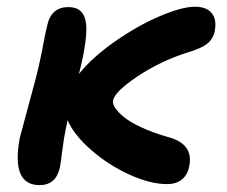

<svg xmlns="http://www.w3.org/2000/svg" viewBox="-20 -534 666 564"><path d="M96.2 9.8Q12.2 9.8 38.1 -128.9Q38.6 -131.8 83 -295.9Q95.2 -341.3 105 -393.1Q114.7 -444.8 119.1 -460.9Q130.9 -513.2 181.2 -513.2Q225.1 -513.2 232.2 -468.8Q239.3 -424.3 211.9 -316.9Q251.5 -366.2 318.6 -412.8Q385.7 -459.5 450.2 -486.8Q514.6 -514.2 553.2 -514.2Q586.4 -514.2 601.8 -495.6Q617.2 -477.1 610.8 -442.9Q606.4 -419.9 588.9 -405.8Q571.3 -391.6 530.8 -379.9Q450.2 -354 383.5 -309.3Q316.9 -264.6 312 -238.8Q310.1 -229.5 318.1 -217.3Q326.2 -205.1 343.8 -190.4Q361.3 -175.8 394.8 -160.2Q428.2 -144.5 472.2 -131.8Q548.8 -112.3 536.1 -46.9Q531.7 -21.5 514.9 -7.3Q498 6.8 471.2 6.8Q421.4 6.8 359.9 -21.2Q298.3 -49.3 248 -93.3Q197.8 -137.2 178.2 -181.2Q177.7 -174.8 172.9 -153.8Q167.5 -128.4 163.1 -92.5Q158.7 -56.6 155.8 -42Q144.5 9.8 96.2 9.8Z"/></svg>

Font: Shantell Sans Irregular
Style: Italic
Weight: 600
Italic angle: -11.31°
Designer: Stephen Nixon, Anya Danilova, Shantell Martin
Foundry: Arrow Type
Version: Version 1.006;[9816181b4]